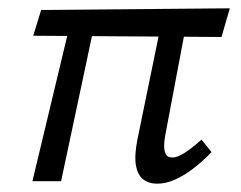

<svg xmlns="http://www.w3.org/2000/svg" viewBox="-20 -436 580 462"><path d="M358 6Q338 6 324.5 -4.5Q311 -15 307 -38.5Q303 -62 311 -102L374 -409H434L377 -107Q375 -96 375 -84.5Q375 -73 379 -65Q383 -57 395 -57Q407 -57 424 -68Q441 -79 465 -100L489 -70Q467 -47 444.5 -30Q422 -13 400.5 -3.5Q379 6 358 6ZM58 0 156 -409H214L127 0ZM513 -347 60 -350 79 -412 533 -416Z"/></svg>

Font: Ysabeau Infant Medium
Style: Italic
Weight: 500
Italic angle: -12°
Designer: Christian Thalmann (Catharsis Fonts)
Version: Version 2.001;gftools[0.9.30]; featfreeze: ss01,ss02,lnum